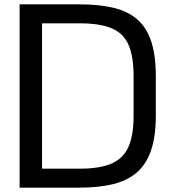

<svg xmlns="http://www.w3.org/2000/svg" viewBox="-20 -861 776 881"><path d="M70 0V-841H346Q432 -841 497.5 -826Q563 -811 607 -774.5Q651 -738 673 -673.5Q695 -609 695 -510V-332Q695 -234 672.5 -169.5Q650 -105 606 -68Q562 -31 496.5 -15.5Q431 0 346 0ZM173 -87H345Q440 -87 494 -111.5Q548 -136 570.5 -189.5Q593 -243 593 -330V-512Q593 -600 570.5 -653.5Q548 -707 494 -730.5Q440 -754 345 -754H173Z"/></svg>

Font: Matangi SemiBold
Style: Regular
Weight: 600
Designer: Prashant Pant
Foundry: The Graphic Ant
Version: Version 3.002